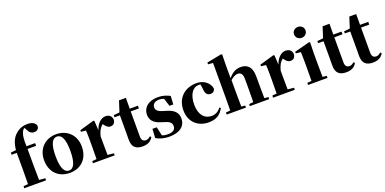

<svg xmlns="http://www.w3.org/2000/svg" viewBox="-8 -1764 5437 2708"><g transform="rotate(-20 2710.5 -410.0)"><path d="M101 0H360V-31L269 -39C267 -106 266 -172 266 -238V-505H394V-546H265C260 -650 267 -723 299 -775C305 -784 315 -793 326 -800L342 -770C368 -714 398 -695 437 -695C483 -695 509 -723 510 -763C497 -818 441 -837 381 -837C318 -837 258 -818 203 -768C156 -727 119 -665 106 -546L26 -537V-505H104V-238C104 -171 103 -104 102 -37L33 -31V0Z M713 17C884 17 997 -97 997 -276C997 -455 871 -563 713 -563C556 -563 430 -453 430 -276C430 -100 541 17 713 17ZM713 -18C642 -18 602 -100 602 -274C602 -449 642 -528 713 -528C785 -528 824 -449 824 -274C824 -100 785 -18 713 -18Z M1295 -321C1314 -395 1339 -439 1381 -472L1388 -463C1414 -426 1438 -403 1476 -403C1526 -403 1548 -438 1550 -484C1540 -544 1501 -563 1453 -563C1394 -563 1326 -511 1295 -411L1287 -553L1274 -562L1056 -499V-475L1129 -467C1132 -419 1133 -387 1133 -321V-238C1133 -182 1132 -96 1131 -38L1064 -31V0H1390V-31L1297 -40L1295 -238Z M1807 17C1884 17 1934 -12 1964 -66L1948 -82C1921 -60 1904 -50 1879 -50C1839 -50 1814 -73 1814 -127V-505H1937V-546H1814L1815 -708H1712L1660 -546L1571 -537V-505H1652V-249C1652 -208 1651 -179 1651 -139C1651 -29 1705 17 1807 17Z M2208 17C2360 17 2452 -51 2452 -168C2452 -250 2406 -305 2301 -337L2242 -355C2164 -378 2144 -408 2144 -444C2144 -494 2184 -525 2246 -525C2275 -525 2296 -520 2317 -510L2355 -392H2412L2419 -518C2360 -547 2309 -563 2242 -563C2095 -563 2013 -487 2013 -382C2013 -297 2066 -245 2156 -218L2214 -199C2294 -176 2313 -146 2313 -104C2313 -49 2271 -22 2195 -22C2163 -22 2138 -27 2112 -37L2082 -169H2018L2010 -33C2069 0 2130 17 2208 17Z M2796 17C2909 17 2977 -24 3026 -116L3007 -129C2973 -82 2926 -54 2868 -54C2758 -54 2688 -139 2688 -286C2688 -440 2753 -528 2842 -528C2851 -528 2860 -527 2869 -526L2880 -449C2883 -375 2918 -351 2960 -351C2994 -351 3016 -368 3027 -404C3015 -493 2931 -563 2821 -563C2655 -563 2517 -460 2517 -264C2517 -82 2644 17 2796 17Z M3481 0H3709V-31L3649 -36L3647 -238V-368C3647 -504 3582 -563 3484 -563C3410 -563 3357 -533 3298 -463V-656L3301 -817L3288 -826L3066 -783V-756L3139 -750V-238L3137 -37L3071 -31V0H3360V-31L3303 -36C3302 -95 3301 -182 3301 -238V-433C3341 -469 3380 -488 3412 -488C3456 -488 3485 -460 3485 -383V-238C3485 -180 3484 -95 3483 -37L3419 -31V0Z M3998 -321C4017 -395 4042 -439 4084 -472L4091 -463C4117 -426 4141 -403 4179 -403C4229 -403 4251 -438 4253 -484C4243 -544 4204 -563 4156 -563C4097 -563 4029 -511 3998 -411L3990 -553L3977 -562L3759 -499V-475L3832 -467C3835 -419 3836 -387 3836 -321V-238C3836 -182 3835 -96 3834 -38L3767 -31V0H4093V-31L4000 -40L3998 -238Z M4436 -655C4484 -655 4522 -689 4522 -738C4522 -784 4484 -819 4436 -819C4389 -819 4350 -784 4350 -738C4350 -689 4389 -655 4436 -655ZM4356 0H4584V-31L4523 -37C4522 -95 4521 -182 4521 -238V-392L4525 -553L4512 -562L4282 -502V-478L4356 -470C4358 -423 4359 -384 4359 -318V-238L4357 -37L4292 -31V0Z M4863 17C4940 17 4990 -12 5020 -66L5004 -82C4977 -60 4960 -50 4935 -50C4895 -50 4870 -73 4870 -127V-505H4993V-546H4870L4871 -708H4768L4716 -546L4627 -537V-505H4708V-249C4708 -208 4707 -179 4707 -139C4707 -29 4761 17 4863 17Z M5264 17C5341 17 5391 -12 5421 -66L5405 -82C5378 -60 5361 -50 5336 -50C5296 -50 5271 -73 5271 -127V-505H5394V-546H5271L5272 -708H5169L5117 -546L5028 -537V-505H5109V-249C5109 -208 5108 -179 5108 -139C5108 -29 5162 17 5264 17Z"/></g></svg>

Font: Noto Serif CJK HK Black
Style: Regular
Weight: 900
Designer: Ryoko NISHIZUKA 西塚涼子 (kana & ideographs); Frank Grießhammer (Latin, Greek & Cyrillic); Wenlong ZHANG 张文龙 (bopomofo); San
Foundry: Adobe
Version: Version 2.001;hotconv 1.1.0;makeotfexe 2.6.0